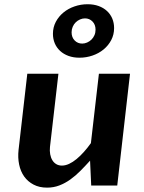

<svg xmlns="http://www.w3.org/2000/svg" viewBox="-20 -859 669 889"><path d="M522.9 0H402.3L397 -115.2Q375 -90.8 352.5 -68.1Q330.1 -45.4 305.9 -28.1Q281.7 -10.7 255.1 -0.5Q228.5 9.8 197.8 9.8Q162.1 9.8 135.5 -4.2Q108.9 -18.1 92 -41.7Q75.2 -65.4 68.6 -97.2Q62 -128.9 65.9 -164.6L106.4 -517.6H250.5L211.4 -178.7Q209.5 -160.6 212.4 -144.8Q215.3 -128.9 222.4 -117.2Q229.5 -105.5 240.7 -98.9Q252 -92.3 266.6 -92.3Q282.7 -92.3 300 -100.3Q317.4 -108.4 334.5 -122.6Q351.6 -136.7 368.4 -155.5Q385.3 -174.3 400.9 -196.3L438 -517.6H582ZM311.5 -709.5Q311.5 -686 325.7 -671.6Q339.8 -657.2 360.4 -657.2Q372.1 -657.2 383.3 -662.1Q394.5 -667 403.3 -675.5Q412.1 -684.1 417.2 -695.8Q422.4 -707.5 422.4 -721.7Q422.4 -745.1 408.2 -759.5Q394 -773.9 373.5 -773.9Q361.8 -773.9 350.6 -769Q339.4 -764.2 330.6 -755.6Q321.8 -747.1 316.7 -735.1Q311.5 -723.1 311.5 -709.5ZM225.1 -702.6Q225.1 -732.4 238.3 -757.6Q251.5 -782.7 273.7 -801Q295.9 -819.3 325 -829.3Q354 -839.4 385.7 -839.4Q414.1 -839.4 436.8 -831.1Q459.5 -822.8 475.3 -808.1Q491.2 -793.5 499.8 -773.2Q508.3 -752.9 508.3 -729Q508.3 -698.7 495.1 -673.6Q481.9 -648.4 459.7 -630.1Q437.5 -611.8 408.4 -601.8Q379.4 -591.8 347.7 -591.8Q319.8 -591.8 297.1 -600.1Q274.4 -608.4 258.3 -623.3Q242.2 -638.2 233.6 -658.4Q225.1 -678.7 225.1 -702.6Z"/></svg>

Font: Proza Libre
Style: SemiBold Italic
Weight: 600
Designer: Jasper de Waard
Foundry: Jasper de Waard
Version: Version 1.000; ttfautohint (v1.4.1.8-43bc)